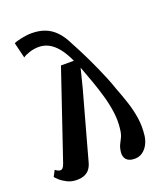

<svg xmlns="http://www.w3.org/2000/svg" viewBox="-156 -909 891 1025"><g transform="rotate(-20 290.0 -396.5)"><path d="M64.5 -95.5 232.5 -591H306Q284 -639 260 -668.2Q236 -697.5 209.8 -711Q183.5 -724.5 154.5 -724.5Q127 -724.5 100.8 -716Q74.5 -707.5 63 -698L41.5 -786.5Q53 -793 84.5 -799.8Q116 -806.5 143 -806.5Q185 -806.5 218.2 -794Q251.5 -781.5 278.2 -754.2Q305 -727 327 -681.5Q337 -663 351 -636.2Q365 -609.5 380.5 -577.2Q396 -545 411.8 -510Q427.5 -475 441.8 -440.2Q456 -405.5 466.5 -374Q484.5 -327.5 499.8 -281.2Q515 -235 522.5 -186.8Q530 -138.5 523.5 -84.5Q520 -59.5 508.5 -37.5Q497 -15.5 478 -1.8Q459 12 433 12Q401 12 386.2 -4.5Q371.5 -21 375 -48Q378 -72.5 385.8 -87.8Q393.5 -103 401.8 -119.8Q410 -136.5 413 -165Q418.5 -210 412.5 -256.8Q406.5 -303.5 392.8 -352.2Q379 -401 361 -451.5L327 -544L299.5 -435Q286.5 -387.5 273.2 -340Q260 -292.5 247 -245.2Q234 -198 220.8 -150.2Q207.5 -102.5 194.5 -54.5Q189 -33.5 178 -18.5Q167 -3.5 149 4.5Q131 12.5 103.5 12.5Q74 12.5 50.2 0.5Q26.5 -11.5 11.2 -25.2Q-4 -39 -7.5 -45L10.5 -79Q18 -73 24.8 -69.5Q31.5 -66 39 -66Q46.5 -66 52.5 -72.2Q58.5 -78.5 64.5 -95.5Z"/></g></svg>

Font: Merriweather
Style: Bold Italic
Weight: 700
Italic angle: -7.8°
Version: Version 2.101